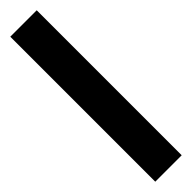

<svg xmlns="http://www.w3.org/2000/svg" viewBox="18 -150 529 529"><g transform="rotate(45 282.5 114.5)"><path d="M564.9 166H0V63H564.9Z"/></g></svg>

Font: Glacial Indifference
Style: Bold
Weight: 700
Version: Version 1.001